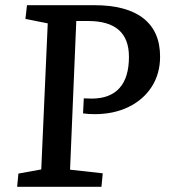

<svg xmlns="http://www.w3.org/2000/svg" viewBox="-20 -720 655 740"><path d="M303 -341Q310 -341 316.5 -340.5Q323 -340 333 -340Q404 -340 440.5 -380.5Q477 -421 477 -501Q477 -639 320 -639H274L250 -66L376 -52L371 0H46L51 -51L139 -67L164 -630L78 -647L84 -700H343Q468 -700 532.5 -649.5Q597 -599 597 -502Q597 -436 565 -386Q533 -336 476 -308Q419 -280 344 -280Q321 -280 300 -283Z"/></svg>

Font: Literata 12pt Medium
Style: Italic
Weight: 500
Italic angle: -2°
Designer: Latin by Veronika Burian and Jose Scaglione. Greek by Irene Vlachou. Cyrillic by Vera Evstafieva
Foundry: TypeTogether
Version: Version 3.002